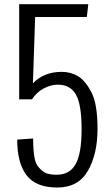

<svg xmlns="http://www.w3.org/2000/svg" viewBox="-20 -860 503 894"><path d="M133.3 -471.7Q183.6 -525.4 267.6 -525.4Q309.6 -525.4 343.3 -505.1Q377 -484.9 405.5 -430.7Q434.1 -376.5 434.1 -259.8Q434.1 -143.1 389.4 -64.9Q344.7 13.2 246.6 13.2Q147.9 13.2 104 -43.5Q60.1 -100.1 60.1 -210L134.3 -215.3Q134.3 -113.3 155.5 -86.7Q176.8 -60.1 196 -53.2Q215.3 -46.4 244.6 -46.4Q304.2 -46.4 332 -95.5Q359.9 -144.5 359.9 -258.8Q359.9 -373 333.7 -419.4Q307.6 -465.8 249 -465.8Q217.3 -465.8 184.3 -448.7Q151.4 -431.6 128.9 -397.5H69.3V-840.3H391.1L384.3 -780.8H143.6Z"/></svg>

Font: Oswald-Light
Style: Light
Weight: 300
Designer: vernon adams
Foundry: vernon adams
Version: Version ; ttfautohint (v0.92.18-e454-dirty) -l 8 -r 50 -G 20